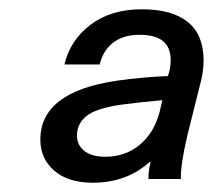

<svg xmlns="http://www.w3.org/2000/svg" viewBox="-20 -716 459 414"><path d="M419 -586Q419 -564 413 -540L384 -424Q369 -360 370 -330H300Q300 -349 305 -367H303Q253 -322 180 -322Q127 -322 97 -348Q67 -374 67 -415Q67 -518 232 -542Q289 -550 342 -552L344 -558Q348 -571 348 -587Q348 -641 281 -641Q246 -641 224 -624Q202 -607 195 -577H119Q131 -629 175 -662.5Q219 -696 286 -696Q351 -696 385 -668.5Q419 -641 419 -586ZM239 -490Q186 -482 166 -465.5Q146 -449 146 -424Q146 -403 162 -390.5Q178 -378 207 -378Q250 -378 281 -403.5Q312 -429 324 -474L330 -500Q284 -496 239 -490Z"/></svg>

Font: CST
Style: Italic
Weight: 400
Italic angle: -14°
Version: Version 1.00